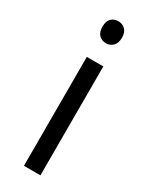

<svg xmlns="http://www.w3.org/2000/svg" viewBox="-194 -775 641 817"><g transform="rotate(30 126.5 -367.0)"><path d="M167 0H85.9V-535.2H167ZM79.1 -680.2Q79.1 -708 92.8 -720.9Q106.4 -733.9 127 -733.9Q146.5 -733.9 160.6 -720.7Q174.8 -707.5 174.8 -680.2Q174.8 -652.8 160.6 -639.4Q146.5 -626 127 -626Q106.4 -626 92.8 -639.4Q79.1 -652.8 79.1 -680.2Z"/></g></svg>

Font: f0_31487 
Style: Regular
Weight: 400
Foundry: Ascender Corporation
Version: Version 1.10